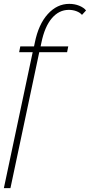

<svg xmlns="http://www.w3.org/2000/svg" viewBox="-33 -760 465 993"><path d="M136 -490H66L72 -520H143L147 -539Q166 -634 214 -687Q262 -740 325 -740Q353 -740 376.5 -730.5Q400 -721 412 -706L391 -683Q381 -695 362.5 -702Q344 -709 323 -709Q272 -709 235 -665.5Q198 -622 181 -539L177 -520H320L314 -490H170L21 213H-13Z"/></svg>

Font: Raleway ExtraLight
Style: Italic
Weight: 200
Italic angle: -12°
Designer: Matt McInerney, Pablo Impallari, Rodrigo Fuenzalida
Foundry: Matt McInerney, Pablo Impallari, Rodrigo Fuenzalida
Version: Version 4.026